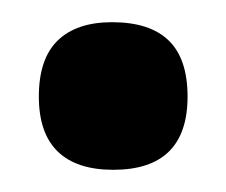

<svg xmlns="http://www.w3.org/2000/svg" viewBox="-20 -425 204 173"><path d="M82 -272Q49 -272 32 -288.5Q15 -305 15 -338Q15 -372 32 -388.5Q49 -405 81 -405Q115 -405 132 -388.5Q149 -372 149 -338Q149 -272 82 -272Z"/></svg>

Font: Bricolage Grotesque SemiCondensed Medium
Style: Regular
Weight: 500
Width: 4
Designer: Mathieu Triay
Foundry: Atelier Triay
Version: Version 1.001;gftools[0.9.33.dev8+g029e19f]